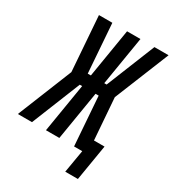

<svg xmlns="http://www.w3.org/2000/svg" viewBox="-250 -850 1009 1118"><g transform="rotate(30 254.5 -291.0)"><path d="M452 153H367L393 0H338L314 -328H293L239 0H149L203 -328H187L55 0H-40L108 -367L81 -735H171L195 -407H216L270 -735H360L306 -407H322L454 -735H549L400 -367L421 -88H492Z"/></g></svg>

Font: Iosevka SS18 Semibold
Style: Italic
Weight: 600
Italic angle: -9°
Monospace: yes
Designer: Belleve Invis
Foundry: Belleve Invis
Version: Version 25.1.1; ttfautohint (v1.8.4)